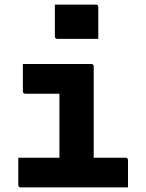

<svg xmlns="http://www.w3.org/2000/svg" viewBox="-20 -820 640 840"><path d="M60 -130H240V-410H91Q80 -410 80 -421V-540H379Q390 -540 390 -529V-130H529Q540 -130 540 -119V0H71Q60 0 60 -11ZM220 -800H399Q410 -800 410 -789V-650H231Q220 -650 220 -661Z"/></svg>

Font: Recursive Mn Lnr St XBd
Style: Regular
Weight: 800
Monospace: yes
Version: Version 1.079;hotconv 1.0.112;makeotfexe 2.5.65598; ttfautoh